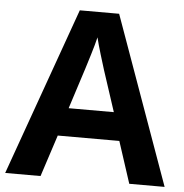

<svg xmlns="http://www.w3.org/2000/svg" viewBox="-52 -767 785 817"><g transform="rotate(5 341.0 -358.5)"><path d="M438 -298H245L301 -472Q306 -488 320 -533.5Q334 -579 341 -609Q348 -580 361 -537Q374 -494 381 -472ZM530 0H681L424 -717H256L0 0H151L209 -178H472Z"/></g></svg>

Font: Noto Sans UI
Style: Bold
Weight: 700
Designer: Monotype Design Team
Foundry: Monotype Imaging Inc.
Version: Version 1.901